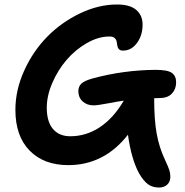

<svg xmlns="http://www.w3.org/2000/svg" viewBox="-20 -711 826 858"><path d="M397.9 -240.2Q368.7 -240.2 349.4 -257.8Q330.1 -275.4 330.1 -303.2Q330.1 -324.7 344 -337.6Q357.9 -350.6 395 -360.8Q531.2 -397.5 673.8 -398.9Q729 -398.9 748 -385.3Q767.1 -371.6 767.1 -342.8Q767.1 -313.5 748.5 -293.2Q730 -272.9 693.8 -272.9Q676.8 -272.9 668.9 -272Q668.9 -175.3 680.2 -113.5Q691.4 -51.8 716.8 2Q732.4 35.6 736.8 49.6Q741.2 63.5 741.2 79.1Q741.2 101.1 727.3 114Q713.4 127 690.9 127Q660.6 127 640.6 111.8Q620.6 96.7 601.1 63Q566.9 0 551.8 -108.9Q445.3 26.9 285.2 26.9Q175.8 26.9 112.3 -38.1Q48.8 -103 48.8 -220.2Q48.8 -309.1 88.4 -396Q127.9 -482.9 191.2 -547.1Q254.4 -611.3 337.4 -651.1Q420.4 -690.9 502.9 -690.9Q561 -690.9 589.1 -666.5Q617.2 -642.1 617.2 -601.1Q617.2 -552.7 592 -518.8Q566.9 -484.9 529.8 -484.9Q517.1 -484.9 511.2 -491.5Q505.4 -498 504.2 -507.3Q502.9 -516.6 501.2 -525.6Q499.5 -534.7 491.9 -541.3Q484.4 -547.9 469.2 -547.9Q419.4 -547.9 367.9 -518.3Q316.4 -488.8 277.3 -443.1Q238.3 -397.5 213.6 -340.1Q189 -282.7 189 -230Q189 -167 216.8 -134.5Q244.6 -102.1 293.9 -102.1Q364.7 -102.1 425.8 -142.3Q486.8 -182.6 533.2 -261.2Q507.8 -257.8 461.9 -249Q416 -240.2 397.9 -240.2Z"/></svg>

Font: Shantell Sans Bouncy
Style: Regular
Weight: 600
Designer: Stephen Nixon, Anya Danilova, Shantell Martin
Foundry: Arrow Type
Version: Version 1.006;[9816181b4]